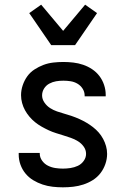

<svg xmlns="http://www.w3.org/2000/svg" viewBox="-20 -793 540 821"><path d="M249 8Q227 8 205 5.5Q183 3 162 -4Q141 -11 122 -22.5Q103 -34 89 -51Q75 -68 67.5 -89Q60 -110 60 -132V-139H150V-136Q150 -120 160 -106Q170 -92 185 -84.5Q200 -77 216.5 -74.5Q233 -72 249 -72Q265 -72 281.5 -74.5Q298 -77 313 -84Q328 -91 338 -105Q348 -119 348 -135Q348 -152 338 -166Q328 -180 313.5 -189Q299 -198 283 -203.5Q267 -209 251 -214Q235 -219 219 -224Q203 -229 188 -236Q173 -243 158 -251.5Q143 -260 130 -270.5Q117 -281 106 -294Q95 -307 87 -321.5Q79 -336 74.5 -352.5Q70 -369 70 -386Q70 -407 77 -428Q84 -449 96.5 -466.5Q109 -484 127.5 -496Q146 -508 166 -515.5Q186 -523 207.5 -525.5Q229 -528 251 -528Q272 -528 293.5 -525.5Q315 -523 335.5 -516Q356 -509 374 -497Q392 -485 405 -468Q418 -451 425 -430Q432 -409 432 -388V-381H342V-384Q342 -400 333.5 -413.5Q325 -427 311.5 -435Q298 -443 282.5 -445.5Q267 -448 251 -448Q235 -448 220 -445.5Q205 -443 191 -435.5Q177 -428 168.5 -414.5Q160 -401 160 -385Q160 -369 170 -354.5Q180 -340 194 -331Q208 -322 224 -316.5Q240 -311 256 -306.5Q272 -302 288 -296.5Q304 -291 319.5 -284Q335 -277 349.5 -268.5Q364 -260 377.5 -249.5Q391 -239 402 -226.5Q413 -214 421 -199Q429 -184 433.5 -168Q438 -152 438 -135Q438 -113 430.5 -91.5Q423 -70 409.5 -52.5Q396 -35 377 -23Q358 -11 336.5 -4Q315 3 293 5.5Q271 8 249 8ZM199 -600 105 -737 156 -773 250 -661 344 -773 395 -737 301 -600Z"/></svg>

Font: Iosevka Term Curly Medium
Style: Regular
Weight: 500
Designer: Belleve Invis
Foundry: Belleve Invis
Version: Version 32.3.0